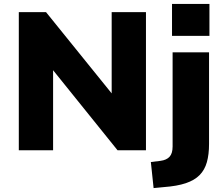

<svg xmlns="http://www.w3.org/2000/svg" viewBox="-20 -767 1142 980"><path d="M76 0V-705H215L560 -278H550V-705H725V0H580L241 -421H251V0ZM858 -584V-747H1049V-584ZM764 193 750 60 799 54Q830 50 845.5 33Q861 16 861 -19V-500H1047V-32Q1047 21 1036 60.5Q1025 100 999 126.5Q973 153 928.5 168Q884 183 816 188Z"/></svg>

Font: Nunito Sans 9pt Black
Style: Regular
Weight: 900
Version: Version 3.101;gftools[0.9.27]